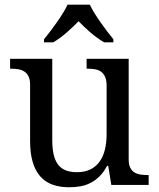

<svg xmlns="http://www.w3.org/2000/svg" viewBox="-20 -786 675 816"><path d="M526.9 -108.9Q526.9 -86.9 533.4 -73.5Q540 -60.1 551.3 -53.2Q562.5 -46.4 577.4 -44.2Q592.3 -42 608.9 -42H611.8V0H453.1L439.9 -81.1H435.1Q419.9 -52.7 401.6 -35.2Q383.3 -17.6 362.8 -7.6Q342.3 2.4 319.8 6.1Q297.4 9.8 272.9 9.8Q233.4 9.8 202.6 -1.5Q171.9 -12.7 150.9 -36.6Q129.9 -60.5 118.9 -97.7Q107.9 -134.8 107.9 -186V-425.8Q107.9 -447.8 101.3 -461.2Q94.7 -474.6 83.5 -481.9Q72.3 -489.3 57.4 -491.7Q42.5 -494.1 25.9 -494.1H22.9V-536.1H202.1V-190.9Q202.1 -158.2 207.3 -132.8Q212.4 -107.4 224.4 -89.8Q236.3 -72.3 256.6 -63.2Q276.9 -54.2 307.1 -54.2Q340.3 -54.2 364 -65.9Q387.7 -77.6 403.1 -98.9Q418.5 -120.1 425.8 -149.9Q433.1 -179.7 433.1 -215.8V-421.9Q433.1 -445.3 426.5 -459.7Q419.9 -474.1 408.9 -481.7Q397.9 -489.3 383.1 -491.7Q368.2 -494.1 351.1 -494.1H348.1V-536.1H526.9ZM167 -619.1Q178.7 -633.3 192.9 -651.9Q207 -670.4 220.9 -690.2Q234.9 -710 247.1 -729.7Q259.3 -749.5 267.1 -766.1H361.8Q369.6 -749.5 381.8 -729.7Q394 -710 408 -690.2Q421.9 -670.4 436 -651.9Q450.2 -633.3 461.9 -619.1V-606H422.9Q394 -622.6 365.2 -647.2Q336.4 -671.9 314 -695.8Q291 -671.9 262.7 -647.2Q234.4 -622.6 206.1 -606H167Z"/></svg>

Font: Droid Serif
Style: Regular
Weight: 400
Version: Version 1.00 build 112